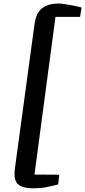

<svg xmlns="http://www.w3.org/2000/svg" viewBox="-20 -878 472 1065"><path d="M166.2 166.5Q100 166.5 76.8 140.9Q53.7 115.3 63.5 50.7L171.3 -742.9Q180.5 -808.3 214.8 -833.3Q249.2 -858.4 302.9 -858.4Q319.3 -858.4 340.9 -855.1Q362.5 -851.9 383.1 -847.6Q403.6 -843.3 417.5 -840Q431.4 -836.6 432.5 -836.5L424.3 -784.3H287.7L171.3 90.2L308.8 91.2L302.7 144.8Q270.3 153.9 237.6 160.2Q204.8 166.5 166.2 166.5Z"/></svg>

Font: Merriweather 7pt Light
Style: Italic
Weight: 300
Italic angle: -7.8°
Designer: Eben Sorkin
Foundry: Eben Sorkin
Version: Version 2.200;gftools[0.9.31]